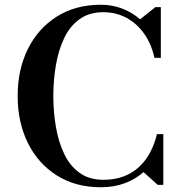

<svg xmlns="http://www.w3.org/2000/svg" viewBox="-20 -780 774 810"><path d="M406 10Q298.5 10 219.5 -40Q140.5 -90 97.5 -177Q54.5 -264 54.5 -375Q54.5 -486.5 97.5 -573.2Q140.5 -660 219.5 -710Q298.5 -760 406 -760Q453.5 -760 495.8 -743.8Q538 -727.5 571 -698.5L635.5 -750H658.5V-536H631.5Q618.5 -595.5 587.5 -638.8Q556.5 -682 512.8 -705.2Q469 -728.5 416 -728.5Q356.5 -728.5 315.8 -699.2Q275 -670 251 -619.8Q227 -569.5 216 -506.2Q205 -443 205 -375Q205 -307 216 -243.8Q227 -180.5 251 -130.2Q275 -80 315.8 -50.8Q356.5 -21.5 416 -21.5Q464.5 -21.5 502.2 -36Q540 -50.5 567.8 -76.8Q595.5 -103 614 -138.2Q632.5 -173.5 642 -214H669V0H645.5L585.5 -54Q552 -24 506.2 -7Q460.5 10 406 10Z"/></svg>

Font: Bodoni Moda 9pt SemiBold
Style: Regular
Weight: 600
Designer: Owen Earl
Foundry: indestructible type
Version: Version 2.005